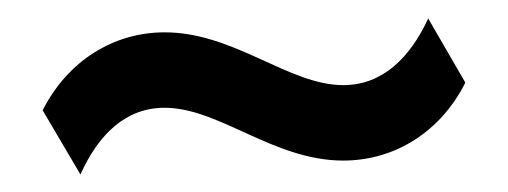

<svg xmlns="http://www.w3.org/2000/svg" viewBox="-20 -419 561 212"><path d="M68.8 -226.4C88.9 -270.8 118.8 -300 161.8 -300C222.2 -300 281.9 -241.7 359 -241.7C416 -241.7 466.7 -273.6 493.8 -327.8L452.8 -398.6C432.6 -354.9 402.1 -325 359 -325C298.6 -325 238.9 -383.3 161.8 -383.3C105.6 -383.3 54.9 -352.1 27.1 -297.2Z"/></svg>

Font: Afacad Medium
Style: Regular
Weight: 500
Designer: Kristian Moeller
Foundry: Dicotype
Version: Version 1.000